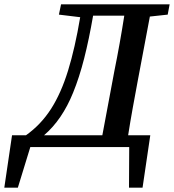

<svg xmlns="http://www.w3.org/2000/svg" viewBox="-75 -684 809 893"><path d="M-55 189 -19 -55H46Q115 -104 162 -177Q209 -250 241.5 -355.5Q274 -461 298 -604L199 -616L209 -664H714L705 -616L622 -607L566 -310Q554 -246 542.5 -182.5Q531 -119 521 -55H624L588 189H525L526 0H66L8 189ZM265 -253Q214 -127 130 -55H401L457 -354Q470 -418 481.5 -482.5Q493 -547 503 -611H358Q339 -501 316.5 -412.5Q294 -324 265 -253Z"/></svg>

Font: Source Serif 4 Semibold
Style: Italic
Weight: 600
Italic angle: -12°
Designer: Frank Grießhammer
Foundry: Adobe
Version: Version 4.005;hotconv 1.1.0;makeotfexe 2.6.0